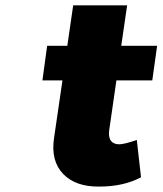

<svg xmlns="http://www.w3.org/2000/svg" viewBox="-20 -687 606 716"><path d="M138.2 -387.2 155.8 -516.1H231L252.9 -667H454.1L432.1 -516.1H565.9L547.9 -387.2H414.1L387.2 -201.2Q383.8 -175.3 393.6 -162.1Q403.3 -148.9 424.8 -148.9Q442.9 -148.9 490.2 -165L505.9 -25.9Q440.9 8.8 350.1 8.8Q261.7 9.8 215.6 -38.3Q169.4 -86.4 181.2 -169.9L212.9 -387.2Z"/></svg>

Font: Trueno ExtraBold
Style: Italic
Weight: 800
Designer: Julieta Ulanovsky
Foundry: Julieta Ulanovsky
Version: Version 3.001b | FøM Fix